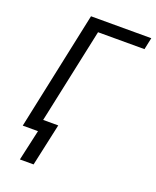

<svg xmlns="http://www.w3.org/2000/svg" viewBox="-163 -808 882 1087"><g transform="rotate(20 278.5 -264.5)"><path d="M133.8 0H42L193.4 -713.9H556.6L541.5 -642.6H261.7L139.6 -69.8H230.5L174.8 185.5H92.3Z"/></g></svg>

Font: Viking Open Sans
Style: Italic
Weight: 400
Italic angle: -12°
Foundry: Ascender Corporation
Version: Version 2.000